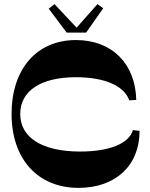

<svg xmlns="http://www.w3.org/2000/svg" viewBox="-20 -902 728 930"><path d="M360 8C540 8 656 -100 656 -268L624 -272C604 -206 510 -168 368 -168C185 -168 78 -235 78 -350C78 -462 178 -528 348 -528C487 -528 582 -486 606 -416L640 -418C636 -594 522 -708 348 -708C158 -708 36 -568 36 -350C36 -132 163 8 360 8ZM216 -860 303 -744H397L480 -862L452 -882L351 -768L244 -882Z"/></svg>

Font: Ribes
Style: Bold
Weight: 900
Designer: Luigi Gorlero
Foundry: Collletttivo
Version: Version 2.100;Glyphs 3.1.2 (3151)